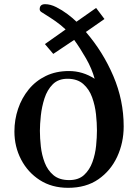

<svg xmlns="http://www.w3.org/2000/svg" viewBox="-20 -895 660 919"><path d="M444 -271Q444 -306 439.5 -348Q435 -390 421 -429Q407 -468 378.5 -493Q350 -518 303 -518Q259 -518 232.5 -491.5Q206 -465 193 -424.5Q180 -384 175.5 -342Q171 -300 171 -269Q171 -234 175.5 -193.5Q180 -153 194 -116.5Q208 -80 236 -56.5Q264 -33 311 -33Q356 -33 382.5 -57.5Q409 -82 422.5 -119.5Q436 -157 440 -197.5Q444 -238 444 -271ZM572 -290Q572 -212 541 -145Q510 -78 451 -37Q392 4 306 4Q228 4 170.5 -33Q113 -70 81 -131.5Q49 -193 49 -266Q49 -322 66.5 -374Q84 -426 117.5 -467Q151 -508 199.5 -531.5Q248 -555 310 -555Q376 -555 433 -518Q420 -566 392 -615Q364 -664 335 -704L235 -637L195 -684L294 -754Q272 -775 247 -792.5Q222 -810 196 -826Q189 -831 179.5 -836.5Q170 -842 170 -851Q170 -875 196 -875Q221 -875 249 -861Q277 -847 303 -827.5Q329 -808 346 -791L440 -857L480 -804L391 -742Q473 -647 522.5 -531Q572 -415 572 -290Z"/></svg>

Font: Kaisei Tokumin ExtraBold
Style: Regular
Weight: 800
Designer: Font-Kai, 金井和夫
Foundry: KAZUO KANAI
Version: Version 5.003